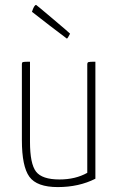

<svg xmlns="http://www.w3.org/2000/svg" viewBox="-20 -751 476 781"><path d="M252 -594Q251 -594 181.5 -647.5Q112 -701 110 -703Q119 -731 127 -731Q128 -731 195.5 -674Q263 -617 265 -614Q255 -594 252 -594ZM368 -24Q301 10 215 10Q130 10 99.5 -32Q69 -74 69 -181V-489Q69 -497 73 -498.5Q77 -500 102 -500V-174Q102 -85 126.5 -53Q151 -21 222 -21Q287 -21 335 -48V-489Q335 -497 340 -498.5Q345 -500 368 -500Z"/></svg>

Font: Yanone Kaffeesatz Thin
Style: Regular
Weight: 250
Designer: Yanone (Cyrillic: Daniel Pouzeot)
Foundry: Yanone
Version: Version 1.003;PS 001.003;hotconv 1.0.88;makeotf.lib2.5.64775